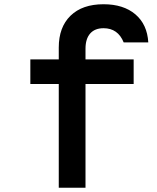

<svg xmlns="http://www.w3.org/2000/svg" viewBox="-20 -885 740 905"><path d="M383 0H257V-489H123V-605H257V-661Q257 -757 312.5 -811Q368 -865 468 -865Q562 -865 618 -817.5Q674 -770 679 -685H563Q536 -752 468 -752Q427 -752 405 -727Q383 -702 383 -655V-605H610V-489H383Z"/></svg>

Font: Martian Mono Medium
Style: Regular
Weight: 500
Monospace: yes
Designer: Roman Shamin
Foundry: Evil Martians
Version: Version 1.000; ttfautohint (v1.8.4.7-5d5b)